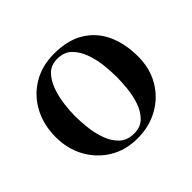

<svg xmlns="http://www.w3.org/2000/svg" viewBox="-131 -708 882 882"><g transform="rotate(-45 310.0 -267.5)"><path d="M439 -263Q439 -296 434.5 -338.5Q430 -381 416 -421Q402 -461 375.5 -487.5Q349 -514 304 -514Q263 -514 238 -488Q213 -462 199.5 -423Q186 -384 181 -342.5Q176 -301 176 -271Q176 -238 180.5 -195.5Q185 -153 199 -113Q213 -73 240 -47Q267 -21 312 -21Q354 -21 379.5 -46.5Q405 -72 418 -110.5Q431 -149 435 -190.5Q439 -232 439 -263ZM575 -258Q575 -181 540 -121.5Q505 -62 444.5 -28Q384 6 307 6Q230 6 171 -30Q112 -66 78.5 -127Q45 -188 45 -264Q45 -343 78 -405.5Q111 -468 171 -504.5Q231 -541 311 -541Q399 -541 457.5 -505.5Q516 -470 545.5 -406.5Q575 -343 575 -258Z"/></g></svg>

Font: Kaisei Tokumin
Style: Bold
Weight: 700
Designer: Font-Kai, 金井和夫
Foundry: KAZUO KANAI
Version: Version 5.003